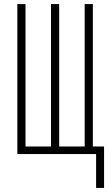

<svg xmlns="http://www.w3.org/2000/svg" viewBox="-20 -755 540 941"><path d="M451 166V0H65V-735H105V-37H230V-735H270V-37H395V-735H435V-37H490V166Z"/></svg>

Font: Iosevka SS18 Extralight
Style: Regular
Weight: 200
Monospace: yes
Designer: Belleve Invis
Foundry: Belleve Invis
Version: Version 25.1.1; ttfautohint (v1.8.4)